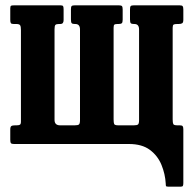

<svg xmlns="http://www.w3.org/2000/svg" viewBox="-20 -540 726 720"><path d="M280 -429.5Q280 -450 262.5 -450H261Q252 -450 249 -453Q246 -456 246 -467V-505Q246 -514 248.5 -517Q251 -520 260 -520H426Q435 -520 437.5 -516.8Q440 -513.5 440 -504V-466Q440 -455.5 436.5 -452.8Q433 -450 424 -450H420.5Q412 -450 409 -447.8Q406 -445.5 406 -436V-92.5Q406 -79.5 408.2 -74.8Q410.5 -70 424 -70H481.5Q493.5 -70 497.5 -73.2Q501.5 -76.5 501.5 -89.5V-429.5Q501.5 -450 484 -450H482.5Q473.5 -450 470.5 -453Q467.5 -456 467.5 -467V-505Q467.5 -514 470 -517Q472.5 -520 481.5 -520H653.5Q662.5 -520 665 -516.8Q667.5 -513.5 667.5 -504V-466Q667.5 -455.5 663.2 -452.8Q659 -450 649.5 -450H644.5Q634.5 -450 631 -447.8Q627.5 -445.5 627.5 -436V-92.5Q627.5 -79.5 629.8 -74.8Q632 -70 645.5 -70H654.5Q662.5 -70 665 -66.8Q667.5 -63.5 667.5 -55V146.5Q667.5 153 666 156.5Q664.5 160 658 160H611Q603.5 160 602.5 157.5Q601.5 155 601.5 148.5Q599.5 112.5 585.5 78.2Q571.5 44 542 22Q512.5 0 463.5 0H32.5Q23.5 0 21 -3.2Q18.5 -6.5 18.5 -16V-54Q18.5 -64.5 22.5 -67.2Q26.5 -70 36.5 -70H42Q50.5 -70 54.5 -72.2Q58.5 -74.5 58.5 -84V-427.5Q58.5 -440.5 55.5 -445.2Q52.5 -450 41 -450H31.5Q23 -450 20.8 -453.2Q18.5 -456.5 18.5 -465V-509Q18.5 -517.5 22 -518.8Q25.5 -520 34 -520H207.5Q215 -520 216.8 -516.5Q218.5 -513 218.5 -504.5V-464.5Q218.5 -450 206.5 -450H201Q191.5 -450 188 -446.8Q184.5 -443.5 184.5 -430.5V-90.5Q184.5 -70 205.5 -70H260Q272 -70 276 -73.2Q280 -76.5 280 -89.5Z"/></svg>

Font: Besley* Condensed Semi
Style: Regular
Weight: 600
Width: 3
Designer: Owen Earl
Foundry: indestructible type*
Version: Version 3.000; ttfautohint (v1.8.3)